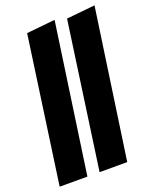

<svg xmlns="http://www.w3.org/2000/svg" viewBox="-143 -838 736 918"><g transform="rotate(-20 225.5 -379.0)"><path d="M249 -757.8 140.1 0H-1L104 -743.2ZM452.1 -757.8 342.8 0H202.1L307.1 -743.2Z"/></g></svg>

Font: Fira Sans Compressed ExtraBold
Style: Italic
Weight: 800
Width: 3
Italic angle: -8°
Designer: Carrois Corporate & Edenspiekermann AG
Foundry: Carrois Corporate GbR & Edenspiekermann AG
Version: Version 4.203;PS 004.203;hotconv 1.0.88;makeotf.lib2.5.64775